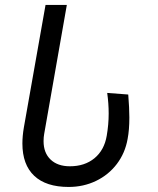

<svg xmlns="http://www.w3.org/2000/svg" viewBox="-20 -748 640 780"><path d="M71 -165Q71 -195.5 77 -230.5L165 -728H251.5L159.5 -204Q157 -191 157 -174.5Q157 -127 185.5 -99.8Q214 -72.5 264 -72.5Q324 -72.5 363.8 -105.2Q403.5 -138 413.5 -196Q421.5 -242.5 421.5 -286.5Q421.5 -328 415.5 -370.5L501 -364Q505.5 -308 505.5 -270.5Q505.5 -220.5 498.5 -184Q488.5 -126.5 454.8 -82Q421 -37.5 370 -13Q319 11.5 259 11.5Q167 11.5 119 -33.8Q71 -79 71 -165Z"/></svg>

Font: JuliaMono MediumItalic
Style: Regular
Weight: 500
Italic angle: -9°
Monospace: yes
Designer: cormullion
Foundry: corm
Version: Version 0.049; ttfautohint (v1.8.4)